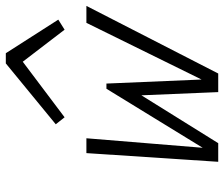

<svg xmlns="http://www.w3.org/2000/svg" viewBox="-76 -706 781 670"><g transform="rotate(-90 315.0 -370.5)"><path d="M216.8 -566.9 429.2 -741.2H464.8L582 -558.1L546.9 -536.1L435.1 -682.1L241.2 -536.1ZM394 0H329.1L317.9 -268.1L150.9 0H85.9L116.2 -460H168L134.8 -54.2L340.8 -390.1H358.9L373 -58.1L570.8 -460H629.9Z"/></g></svg>

Font: IntelOne Mono Light
Style: Italic
Weight: 300
Italic angle: -16°
Designer: Fred Shallcrass
Foundry: Frere-Jones Type LLC
Version: Version 1.200;hotconv 1.1.0;makeotfexe 2.6.0;FJTRelease1.2